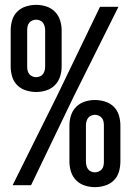

<svg xmlns="http://www.w3.org/2000/svg" viewBox="-20 -763 540 791"><path d="M129 -384Q108 -384 87 -390.5Q66 -397 51 -412Q36 -427 30 -447.5Q24 -468 24 -489V-638Q24 -659 30 -679.5Q36 -700 51 -715Q66 -730 87 -736.5Q108 -743 129 -743Q150 -743 170.5 -736.5Q191 -730 206 -715Q221 -700 227.5 -679.5Q234 -659 234 -638V-489Q234 -468 227.5 -447.5Q221 -427 206 -412Q191 -397 170.5 -390.5Q150 -384 129 -384ZM108 0H32L215 -368L392 -735H468L285 -368ZM129 -445Q137 -445 145 -448.5Q153 -452 157.5 -458.5Q162 -465 164 -473Q166 -481 166 -489V-638Q166 -646 164 -654Q162 -662 157.5 -668.5Q153 -675 145 -678.5Q137 -682 129 -682Q121 -682 113 -678.5Q105 -675 100 -668.5Q95 -662 93.5 -654Q92 -646 92 -638V-489Q92 -481 93.5 -473Q95 -465 100 -458.5Q105 -452 113 -448.5Q121 -445 129 -445ZM371 8Q350 8 329.5 1.5Q309 -5 294 -20Q279 -35 272.5 -55.5Q266 -76 266 -98V-246Q266 -267 272.5 -287.5Q279 -308 294 -323Q309 -338 329.5 -344.5Q350 -351 371 -351Q392 -351 413 -344.5Q434 -338 449 -323Q464 -308 470 -287.5Q476 -267 476 -246V-98Q476 -76 470 -55.5Q464 -35 449 -20Q434 -5 413 1.5Q392 8 371 8ZM371 -53Q379 -53 387 -56.5Q395 -60 400 -66.5Q405 -73 406.5 -81Q408 -89 408 -98V-246Q408 -254 406.5 -262Q405 -270 400 -276.5Q395 -283 387 -286.5Q379 -290 371 -290Q363 -290 355 -286.5Q347 -283 342.5 -276.5Q338 -270 336 -262Q334 -254 334 -246V-98Q334 -89 336 -81Q338 -73 342.5 -66.5Q347 -60 355 -56.5Q363 -53 371 -53Z"/></svg>

Font: HulyMono
Style: Regular
Weight: 400
Monospace: yes
Designer: Belleve Invis
Foundry: Belleve Invis
Version: Version 33.2.5; ttfautohint (v1.8.4)